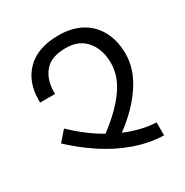

<svg xmlns="http://www.w3.org/2000/svg" viewBox="-167 -863 967 1001"><g transform="rotate(-30 317.0 -362.5)"><path d="M536.1 1Q446.8 -2 361.3 -32.5Q275.9 -63 197.5 -114.5Q119.1 -166 49.8 -231L102.1 -291Q140.1 -253.9 184.1 -220Q228 -186 275.9 -159.2Q377.9 -235.8 431.4 -311Q484.9 -386.2 484.9 -464.8Q484.9 -545.9 441.9 -597.9Q398.9 -649.9 318.8 -649.9Q231 -649.9 191.4 -603Q151.9 -556.2 151.9 -481.9V-470.2H62V-486.8Q62 -595.2 128.4 -660.6Q194.8 -726.1 318.8 -726.1Q400.9 -726.1 458 -693.6Q515.1 -661.1 545.2 -603Q575.2 -544.9 575.2 -467.8Q575.2 -376 515.1 -286.4Q455.1 -196.8 352.1 -121.1Q397 -102.1 443.6 -90.6Q490.2 -79.1 536.1 -77.1Z"/></g></svg>

Font: Kurinto Seri
Style: Regular
Weight: 400
Designer: Kurinto was developed by Clint Goss from a range of fonts that are compatible with the SIL Open Font License Version 1.1
Foundry: Clinton F. Goss
Version: Version 2.196; July 25, 2020